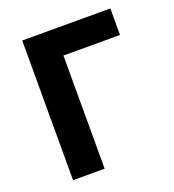

<svg xmlns="http://www.w3.org/2000/svg" viewBox="-121 -747 764 842"><g transform="rotate(-20 260.5 -326.0)"><path d="M76.8 0V-651.8H488.1V-528H224.2V0Z"/></g></svg>

Font: Source Sans Variable
Style: Regular
Weight: 200
Designer: Paul D. Hunt
Foundry: Adobe Systems Incorporated
Version: Version 3.006;hotconv 1.0.111;makeotfexe 2.5.65597